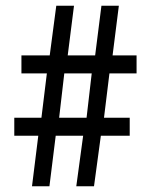

<svg xmlns="http://www.w3.org/2000/svg" viewBox="-20 -652 528 672"><path d="M114 -177H30V-240H125L144 -395H55V-458H154L177 -632H239L217 -458H313L335 -632H396L374 -458H458V-395H363L344 -240H434V-177H333L309 0H247L271 -177H175L153 0H92ZM283 -240 301 -395H205L187 -240Z"/></svg>

Font: Noto Sans Devanagari ExtraCondensed
Style: Regular
Weight: 400
Width: 2
Designer: Jelle Bosma - Monotype Design Team
Foundry: Monotype Imaging Inc.
Version: Version 2.006